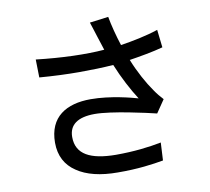

<svg xmlns="http://www.w3.org/2000/svg" viewBox="-87 -888 1115 1019"><g transform="rotate(-10 470.0 -378.0)"><path d="M248 -21C300 15 375 33 467 33C576 34 658 22 714 12L719 -84C653 -71 572 -61 473 -61C337 -62 261 -100 261 -194C261 -260 308 -294 400 -294C490 -294 678 -251 727 -239L774 -308C758 -325 743 -343 729 -364C697 -409 660 -476 633 -544C691 -553 760 -565 815 -580L804 -676C742 -655 666 -640 601 -630C584 -682 568 -744 560 -789L459 -776C469 -747 478 -716 485 -695L509 -621C410 -613 280 -617 142 -633L144 -536C220 -530 292 -527 359 -527C426 -527 487 -529 542 -533C571 -461 611 -386 644 -335C613 -344 499 -375 392 -375C261 -375 166 -319 166 -180C166 -109 195 -56 248 -21Z"/></g></svg>

Font: GenSekiGothic2 TW M
Style: Regular
Weight: 500
Version: Version 2.100;PS 2.1;hotconv 16.6.51;makeotf.lib2.5.65220 DE